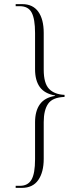

<svg xmlns="http://www.w3.org/2000/svg" viewBox="-20 -780 388 931"><path d="M56 131V121H77Q115 121 132.5 91.5Q150 62 150 -8V-187Q150 -242 173.5 -274.5Q197 -307 247 -315V-317Q196 -326 173 -358Q150 -390 150 -444V-620Q150 -688 133.5 -719Q117 -750 76 -750H56V-760H88Q139 -760 165.5 -723.5Q192 -687 192 -620V-442Q192 -376 218 -349Q244 -322 293 -320V-310Q235 -308 213.5 -277Q192 -246 192 -188V-10Q192 55 165.5 93Q139 131 86 131Z"/></svg>

Font: Noto Serif Display Condensed ExtraLight
Style: Regular
Weight: 200
Width: 3
Designer: Monotype Design Team
Foundry: Monotype Imaging Inc.
Version: Version 2.009